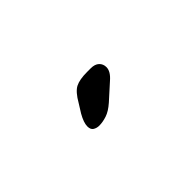

<svg xmlns="http://www.w3.org/2000/svg" viewBox="11 -910 597 597"><g transform="rotate(-45 309.5 -611.5)"><path d="M251.5 -539Q241 -539 232.2 -544.2Q223.5 -549.5 223.5 -563.5Q223.5 -580 238 -605.5L255.5 -633.5Q274 -666 291.8 -675Q309.5 -684 343 -684H359Q377 -684 386.5 -675Q396 -666 396 -652Q396 -633.5 374 -614.5L323 -568.5Q302.5 -550.5 284.8 -544.8Q267 -539 251.5 -539Z"/></g></svg>

Font: Sono Monospace
Style: Bold
Weight: 700
Designer: Tyler Finck
Foundry: Tyler Finck
Version: Version 2.112